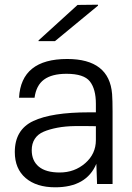

<svg xmlns="http://www.w3.org/2000/svg" viewBox="-20 -783 561 817"><path d="M266 -532Q445 -532 457 -383Q459 -356 459 -309V0H393L390 -86Q348 14 215 14Q135 14 89 -25.5Q43 -65 43 -136Q43 -231 121.5 -268Q200 -305 359 -305H388V-341Q388 -404 362.5 -436.5Q337 -469 263 -469Q201 -469 167.5 -444.5Q134 -420 127 -367H61Q70 -532 266 -532ZM115 -144Q115 -99 145 -74Q175 -49 234 -49Q297 -49 342.5 -88.5Q388 -128 388 -187V-246Q340 -247 299 -246.5Q258 -246 224 -239.5Q190 -233 165.5 -222.5Q141 -212 128 -192Q115 -172 115 -144ZM144 -608V-611L310 -762L397 -763V-759L214 -608Z"/></svg>

Font: Nacelle Light
Style: Regular
Weight: 300
Designer: Sora Sagano
Foundry: Sora Sagano
Version: Version 1.000;FEAKit 1.0